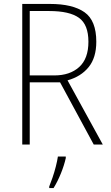

<svg xmlns="http://www.w3.org/2000/svg" viewBox="-20 -734 564 975"><path d="M234 -714Q349 -714 409 -672Q469 -630 469 -522Q469 -441 430 -393Q391 -345 323 -326L502 0H456L285 -316H131V0H93V-714ZM230 -678H131V-351H256Q335 -351 382 -393.5Q429 -436 429 -522Q429 -609 381 -643.5Q333 -678 230 -678ZM314 69Q306 105 289.5 146Q273 187 252 221H230V213Q237 196 246.5 168.5Q256 141 263.5 111.5Q271 82 274 61H314Z"/></svg>

Font: Noto Sans Khmer SemiCondensed ExtraLight
Style: Regular
Weight: 200
Width: 4
Designer: Danh Hong and the Monotype Design Team
Foundry: Monotype Imaging Inc.
Version: Version 2.004; ttfautohint (v1.8.4.7-5d5b)